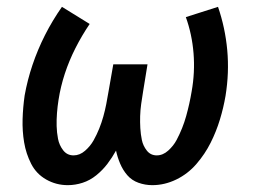

<svg xmlns="http://www.w3.org/2000/svg" viewBox="-20 -533 760 561"><path d="M178 8Q200 8 221.5 1Q243 -6 261.5 -21Q280 -36 294 -54.5Q308 -73 319 -93Q323 -74 331 -55Q339 -36 352 -21Q365 -6 384.5 1Q404 8 425 8Q461 8 495 -8.5Q529 -25 554 -54Q579 -83 595.5 -116Q612 -149 622.5 -183.5Q633 -218 639 -253Q650 -321 644 -386.5Q638 -452 617 -513L523 -483Q541 -433 545.5 -377.5Q550 -322 540 -266Q537 -248 533 -230Q529 -212 524 -194Q519 -176 512 -158.5Q505 -141 496 -124Q487 -107 471.5 -93Q456 -79 438 -79Q420 -79 409 -93Q398 -107 394.5 -124Q391 -141 390 -158.5Q389 -176 389.5 -193.5Q390 -211 392.5 -229Q395 -247 398 -265L411 -345H311L297 -265Q294 -247 290.5 -229Q287 -211 282 -193Q277 -175 270 -157.5Q263 -140 253.5 -123Q244 -106 228.5 -92.5Q213 -79 195 -79Q176 -79 164.5 -94Q153 -109 149.5 -127.5Q146 -146 145.5 -164.5Q145 -183 146.5 -202.5Q148 -222 151 -241Q157 -280 169.5 -318Q182 -356 200.5 -392.5Q219 -429 242 -463L161 -513Q133 -473 111.5 -430.5Q90 -388 75 -343.5Q60 -299 52 -254Q47 -219 46 -184.5Q45 -150 50.5 -117Q56 -84 71 -54.5Q86 -25 115 -8.5Q144 8 178 8Z"/></svg>

Font: Iosevka Sparkle Medium
Style: Italic
Weight: 500
Italic angle: -9°
Designer: Belleve Invis
Foundry: Belleve Invis
Version: Version 4.5.0; ttfautohint (v1.8.3)